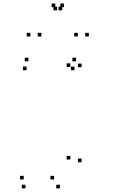

<svg xmlns="http://www.w3.org/2000/svg" viewBox="-20 -828 660 1058"><path d="M310 210V190H290V210ZM429.5 66V46H409.5V66ZM429.5 -457.5V-477.5H409.5V-457.5ZM399 -490V-510H379V-490ZM136.5 -490V-510H116.5V-490ZM126.5 -441V-461H106.5V-441ZM390.5 -441V-461H370.5V-441ZM367.5 -459V-479H347.5V-459ZM367.5 51V31H347.5V51ZM278 161V141H258V161ZM110.5 161V141H90.5V161ZM120.5 210V190H100.5V210ZM208 -627V-647H188V-627ZM322.5 -771V-791H302.5V-771ZM294.5 -771V-791H274.5V-771ZM409 -627V-647H389V-627ZM469.5 -627V-647H449.5V-627ZM332.5 -788.5V-808.5H312.5V-788.5ZM284.5 -788.5V-808.5H264.5V-788.5ZM147.5 -627V-647H127.5V-627Z"/></svg>

Font: Monaspace Krypton Dots Var
Style: Regular
Weight: 400
Designer: Riley Cran and the Lettermatic Team
Version: Version 1.100 (Monaspace Krypton Dots)